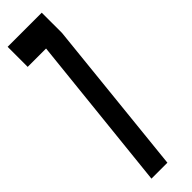

<svg xmlns="http://www.w3.org/2000/svg" viewBox="-264 -730 724 724"><g transform="rotate(-45 98.5 -367.5)"><path d="M26 0H111L176 -627V-735H-6V-628H92Z"/></g></svg>

Font: League Gothic Condensed
Style: Regular
Weight: 400
Width: 3
Designer: The League of Moveable Type
Version: Version 1.600; ttfautohint (v1.8.3)